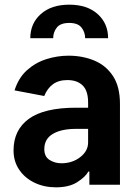

<svg xmlns="http://www.w3.org/2000/svg" viewBox="-20 -791 587 822"><path d="M362.6 0V-56.5H358.3Q345.5 -33.4 310.7 -11.2Q275.9 11 219.5 11Q168.7 11 127.5 -8.9Q86.3 -28.8 62.1 -64.5Q38 -100.1 38 -147Q38 -234.7 103.5 -282.3Q169 -329.9 305.8 -329.9H357.2V-352.6Q357.2 -402.3 333.8 -425.2Q310.4 -448.2 268.5 -448.2Q230.8 -448.2 206.7 -430.4Q182.5 -412.6 169.4 -380L42.3 -404.1Q59.3 -458.1 95.9 -490.8Q132.5 -523.4 179.2 -538Q225.9 -552.6 273.4 -552.6Q333.1 -552.6 383.2 -532Q433.2 -511.4 463.4 -465.9Q493.6 -420.5 493.6 -346.2V0ZM357.2 -239.3H306.5Q241.8 -239.3 205.8 -217.5Q169.7 -195.7 169.7 -152.7Q169.7 -120 192.5 -106Q215.2 -92 242.5 -92Q289.8 -92 323.5 -118.3Q357.2 -144.5 357.2 -181.1ZM442.8 -627.5H344.5Q344.5 -653.1 329 -672.9Q313.6 -692.8 276.6 -692.8Q238.6 -692.8 223.2 -672.9Q207.7 -653.1 207.7 -627.5H109.7Q109.7 -690.7 154.7 -730.8Q199.6 -771 276.6 -771Q353.3 -771 398.1 -730.8Q442.8 -690.7 442.8 -627.5Z"/></svg>

Font: Interface
Style: Bold
Weight: 700
Designer: Rasmus Andersson
Foundry: rsms
Version: Version 1.8